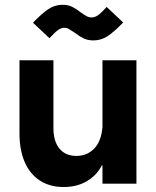

<svg xmlns="http://www.w3.org/2000/svg" viewBox="-20 -750 637 784"><path d="M537.1 0H398.4V-74.2H395.5Q374.5 -33.2 334 -9.8Q293.5 13.7 240.2 13.7Q183.6 13.7 142.8 -12.7Q102.1 -39.1 80.8 -88.4Q59.6 -137.7 59.6 -205.1V-503.9H198.2V-228.5Q197.8 -173.8 222.4 -143.6Q247.1 -113.3 292 -113.3Q335 -113.3 364 -142.6Q393.1 -171.9 398.4 -230.5V-503.9H537.1ZM285.6 -616.2Q269 -627.4 260.5 -632.1Q252 -636.7 241.7 -636.7Q229 -636.2 216.1 -626.7Q203.1 -617.2 182.1 -593.8L114.7 -657.2Q152.3 -696.3 178 -713.1Q203.6 -730 234.9 -730.5Q257.8 -730.5 274.7 -722.2Q291.5 -713.9 310.1 -699.2Q324.2 -689 334 -683.8Q343.8 -678.7 354 -678.7Q367.2 -678.7 380.9 -688.2Q394.5 -697.8 415.5 -721.7L482.9 -658.2Q445.3 -619.1 418.9 -602.1Q392.6 -585 361.8 -585Q338.4 -585 321.3 -593.3Q304.2 -601.6 285.6 -616.2Z"/></svg>

Font: Wanted Sans
Style: Bold
Weight: 700
Designer: Original Design by Kil Hyung-jin and Kang Hanbin, Wanted Lab, Inc; Hangeul from Source Han Sans by Jang Soo-young and Ka
Foundry: Wanted Lab, Inc.
Version: Version 1.000